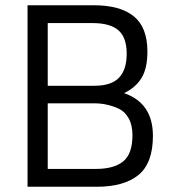

<svg xmlns="http://www.w3.org/2000/svg" viewBox="-20 -712 656 732"><path d="M85 -692H336Q439 -692 490.5 -649.5Q542 -607 542 -516Q542 -451 519.5 -414.5Q497 -378 453 -357Q563 -319 563 -194Q563 -90 508 -45Q453 0 349 0H85ZM341 -318H162V-68H346Q414 -68 449.5 -96.5Q485 -125 485 -197Q485 -235 470.5 -261Q456 -287 432 -298Q388 -318 341 -318ZM333 -624H162V-385H340Q404 -385 433.5 -415.5Q463 -446 463 -507.5Q463 -569 431.5 -596.5Q400 -624 333 -624Z"/></svg>

Font: Titillium Web
Style: Regular
Weight: 400
Version: Version 1.002;PS 57.000;hotconv 1.0.70;makeotf.lib2.5.55311